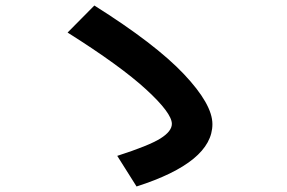

<svg xmlns="http://www.w3.org/2000/svg" viewBox="-20 -713 1040 696"><path d="M603 -264Q603 -303 510 -388.5Q417 -474 225 -595L322 -693Q543 -554 646.5 -444.5Q750 -335 750 -263Q750 -125 475 -37L405 -148Q520 -185 561.5 -211Q603 -237 603 -264Z"/></svg>

Font: M PLUS 1p
Style: Bold
Weight: 700
Version: Version 1.062